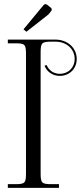

<svg xmlns="http://www.w3.org/2000/svg" viewBox="-20 -911 392 931"><path d="M210 -887C207 -889 204 -891 201 -891C197 -891 194 -889 191 -886L94 -769L108 -757L215 -841L227 -856C229 -859 231 -861 231 -864C231 -868 230 -871 226 -874ZM249 -719H18V-701H53C101 -701 106 -696 106 -648V-71C106 -23 101 -18 53 -18H18V0H266V-18H231C183 -18 177 -23 177 -71V-656C177 -704 183 -709 231 -709H249C302 -709 342 -674 342 -625C342 -582 310 -553 270 -553C236 -553 215 -574 206 -596L196 -592C206 -567 231 -543 270 -543C315 -543 352 -576 352 -625C352 -680 306 -719 249 -719Z"/></svg>

Font: FoglihtenNo04
Style: Regular
Weight: 500
Designer: gluk (gluksza@wp.pl)
Foundry: gluk (gluksza@wp.pl)
Version: Version 0.70